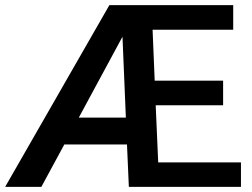

<svg xmlns="http://www.w3.org/2000/svg" viewBox="-25 -731 985 751"><path d="M917.5 0H479L471.7 -166H226.6L136.7 0H-4.9L402.8 -710.9H887.2V-614.7H571.8L580.1 -415.5H847.7V-319.3H584L593.8 -95.7H917.5ZM283.2 -271H467.3L454.1 -587.4Z"/></svg>

Font: TypoPRO Roboto
Style: Regular
Weight: 500
Designer: Google
Version: Version 2.136; 2016